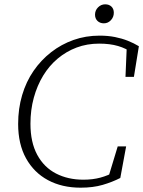

<svg xmlns="http://www.w3.org/2000/svg" viewBox="-20 -854 664 889"><path d="M353 15Q267 15 202 -20Q137 -55 100.5 -121Q64 -187 64 -280Q64 -351 82.5 -413.5Q101 -476 135.5 -526Q170 -576 217 -612.5Q264 -649 320.5 -669Q377 -689 441 -689Q480 -689 512.5 -682.5Q545 -676 572.5 -665Q600 -654 623 -640L600 -498H561L567 -639L593 -609Q564 -630 526.5 -641Q489 -652 439 -652Q383 -652 335 -634Q287 -616 247.5 -583Q208 -550 180 -504Q152 -458 136.5 -401.5Q121 -345 121 -281Q121 -195 152.5 -137Q184 -79 239.5 -50.5Q295 -22 366 -22Q409 -22 444.5 -31.5Q480 -41 514 -60L481 -31L525 -176H564L537 -30Q500 -11 455.5 2Q411 15 353 15ZM461 -746Q443 -746 431.5 -757Q420 -768 420 -786Q420 -806 434 -820Q448 -834 467 -834Q485 -834 496 -823.5Q507 -813 507 -795Q507 -775 493.5 -760.5Q480 -746 461 -746Z"/></svg>

Font: Source Serif 4 Light
Style: Italic
Weight: 300
Italic angle: -12°
Designer: Frank Grießhammer
Foundry: Adobe Systems Incorporated
Version: Version 4.004;hotconv 1.0.116;makeotfexe 2.5.65601